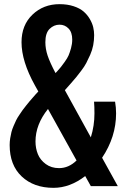

<svg xmlns="http://www.w3.org/2000/svg" viewBox="-20 -904 631 932"><path d="M26.9 -200.2Q26.9 -216.3 29.5 -232.9Q32.2 -249.5 35.6 -263.2Q39.1 -276.9 46.1 -293Q53.2 -309.1 58.3 -320.1Q63.5 -331.1 74 -346.4Q84.5 -361.8 89.8 -369.6Q95.2 -377.4 107.2 -392.1Q119.1 -406.7 123 -411.6Q127 -416.5 139.2 -430.2Q151.4 -443.8 152.8 -445.8L166 -460L149.4 -489.7Q84.5 -606.4 84.5 -699.2Q84.5 -782.2 137.7 -833Q190.9 -883.8 269 -883.8Q307.1 -883.8 337.4 -873.8Q367.7 -863.8 385.7 -848.1Q403.8 -832.5 415.8 -812Q427.7 -791.5 432.4 -772.2Q437 -752.9 437 -733.4Q437 -708.5 432.4 -684.3Q427.7 -660.2 417.7 -637.7Q407.7 -615.2 398.7 -597.9Q389.6 -580.6 374 -560.3Q358.4 -540 349.9 -529.3Q341.3 -518.6 325.2 -500.5Q309.1 -482.4 305.7 -478.5L294.9 -466.3L420.9 -237.3Q438.5 -293 438.5 -353.5Q438.5 -387.2 436.5 -410.6H538.6Q543.5 -382.3 543.5 -353.5Q543.5 -239.7 475.6 -138.2L551.8 -0.5H420.9L393.6 -49.3Q319.3 7.8 239.7 7.8Q144 7.8 85.4 -47.4Q26.9 -102.5 26.9 -200.2ZM249.5 -549.3 257.8 -558.1Q271 -573.2 275.9 -579.1Q280.8 -585 293.9 -603.3Q307.1 -621.6 313 -635.3Q318.8 -648.9 324.7 -669.9Q330.6 -690.9 330.6 -711.9Q330.6 -747.1 312.7 -765.6Q294.9 -784.2 269 -784.2Q241.7 -784.2 220.9 -763.9Q200.2 -743.7 200.2 -699.2Q200.2 -667 211.2 -634Q222.2 -601.1 249.5 -549.3ZM152.3 -217.3Q152.3 -184.1 163.8 -155.8Q175.3 -127.4 202.1 -107.7Q229 -87.9 266.6 -87.9Q313.5 -87.9 351.6 -125L212.9 -375Q152.3 -299.3 152.3 -217.3Z"/></svg>

Font: FjallaOne
Style: Regular
Weight: 400
Designer: Irina Smirnova
Foundry: Irina Smirnova
Version: Version 1.001